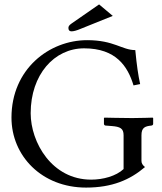

<svg xmlns="http://www.w3.org/2000/svg" viewBox="-20 -840 733 870"><path d="M375 -658C203 -658 32 -527 32 -307C32 -134 169 10 370 10C488 10 569 -25 637 -83C626 -92 621 -100 621 -111V-227C621 -262 637 -268 666 -271C671 -272 674 -274 674 -279V-305L672 -307C672 -307 614 -305 579 -305C540 -305 453 -307 453 -307L451 -305V-279C451 -274 455 -271 459 -271L485 -269C525 -266 540 -258 540 -227V-74C506 -42 447 -26 393 -26C215 -26 119 -195 119 -327C119 -502 226 -621 361 -621C506 -621 559 -539 585 -453L615 -459C606 -501 600 -541 593 -613C533 -613 497 -658 375 -658ZM429 -820 305 -734C292 -725 290 -720 290 -713C290 -703 295 -698 304 -698C313 -698 326 -701 347 -710L491 -768Z"/></svg>

Font: Linux Libertine O C
Style: Regular
Weight: 400
Designer: Philipp H. Poll
Foundry: Philipp H. Poll
Version: Version 4.0.3